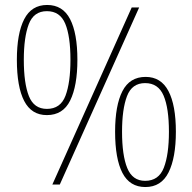

<svg xmlns="http://www.w3.org/2000/svg" viewBox="-20 -744 776 774"><path d="M169 -280Q107 -280 77.5 -337Q48 -394 48 -503Q48 -609 77.5 -666.5Q107 -724 170 -724Q233 -724 262.5 -667Q292 -610 292 -503Q292 -398 263 -339Q234 -280 169 -280ZM191 0 511 -714H541L221 0ZM169 -305Q224 -305 244 -358Q264 -411 264 -503Q264 -598 243 -648.5Q222 -699 169 -699Q116 -699 96 -646.5Q76 -594 76 -503Q76 -408 96.5 -356.5Q117 -305 169 -305ZM566 10Q503 10 473.5 -47Q444 -104 444 -213Q444 -319 473.5 -376.5Q503 -434 567 -434Q629 -434 659 -377Q689 -320 689 -213Q689 -108 659.5 -49Q630 10 566 10ZM565 -15Q620 -15 640.5 -68Q661 -121 661 -213Q661 -308 639.5 -358.5Q618 -409 565 -409Q512 -409 492 -356.5Q472 -304 472 -213Q472 -118 493 -66.5Q514 -15 565 -15Z"/></svg>

Font: Noto Serif Ethiopic Condensed Thin
Style: Regular
Weight: 100
Width: 3
Designer: Monotype Design Team
Foundry: Monotype Imaging Inc.
Version: Version 2.102; ttfautohint (v1.8.4.7-5d5b)